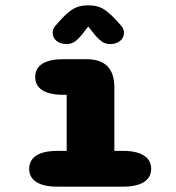

<svg xmlns="http://www.w3.org/2000/svg" viewBox="-20 -697 659 717"><path d="M194 0Q142.5 0 115.8 -17.2Q89 -34.5 89 -66.5Q89 -99 115.8 -116.2Q142.5 -133.5 194 -133.5H229V-343H216Q165 -343 138.2 -360Q111.5 -377 111.5 -409.5Q111.5 -442 138.2 -459Q165 -476 216 -476H302.5Q407 -476 407 -371.5V-133.5H439.5Q490.5 -133.5 517.5 -116.2Q544.5 -99 544.5 -66.5Q544.5 -34.5 517.5 -17.2Q490.5 0 439.5 0ZM431 -602.5Q443 -589 443 -575Q443 -556.5 428.8 -544.5Q414.5 -532.5 391.5 -532.5Q372.5 -532.5 359 -542.8Q345.5 -553 334.5 -566.5L309.5 -598L285 -566.5Q273.5 -552 260.2 -542.2Q247 -532.5 228 -532.5Q205 -532.5 190.8 -544.5Q176.5 -556.5 176.5 -575Q176.5 -590 188.5 -602.5L199 -614.5Q225.5 -645 249.2 -661Q273 -677 309.5 -677Q346.5 -677 370 -661Q393.5 -645 420.5 -614.5Z"/></svg>

Font: Sono Monospace ExtraBold
Style: Regular
Weight: 800
Version: Version 2.112